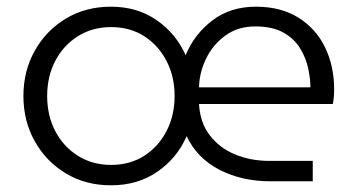

<svg xmlns="http://www.w3.org/2000/svg" viewBox="-20 -542 1068 574"><path d="M312 12Q236 12 177 -23.5Q118 -59 84 -119.5Q50 -180 50 -255Q50 -330 84 -390.5Q118 -451 177 -486.5Q236 -522 312 -522Q390 -522 448 -482Q506 -442 535 -377Q561 -440 615 -481Q669 -522 745 -522Q820 -522 872.5 -489Q925 -456 952 -400Q979 -344 979 -274Q979 -251 975 -231H575Q578 -175 607.5 -137Q637 -99 683.5 -80Q730 -61 785 -61H915V0H789Q703 0 636 -34.5Q569 -69 538 -135Q510 -70 451 -29Q392 12 312 12ZM575 -281H908Q908 -306 901.5 -337Q895 -368 877.5 -397Q860 -426 827.5 -444.5Q795 -463 743 -463Q691 -463 653.5 -435.5Q616 -408 596 -366.5Q576 -325 575 -281ZM312 -49Q369 -49 411.5 -76.5Q454 -104 478 -150.5Q502 -197 502 -255Q502 -313 478 -359.5Q454 -406 411.5 -433.5Q369 -461 312 -461Q256 -461 212.5 -433.5Q169 -406 145 -359.5Q121 -313 121 -255Q121 -197 145 -150.5Q169 -104 212.5 -76.5Q256 -49 312 -49Z"/></svg>

Font: MuseoModerno Light
Style: Regular
Weight: 300
Designer: Pablo Cosgaya, Héctor Gatti, Marcela Romero, and the Authors of The MuseoModerno Project.
Foundry: Omnibus-Type Team
Version: Version 1.001